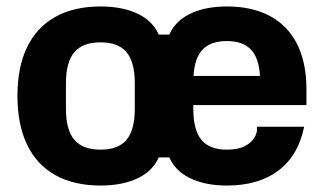

<svg xmlns="http://www.w3.org/2000/svg" viewBox="-20 -564 1002 594"><path d="M291 10Q209 10 151.5 -22Q94 -54 64 -116Q34 -178 34 -267Q34 -357 64 -418.5Q94 -480 151.5 -512Q209 -544 291 -544Q359 -544 406 -521.5Q453 -499 471 -457H504Q522 -499 568.5 -521.5Q615 -544 682 -544Q760 -544 815 -514.5Q870 -485 899 -428Q928 -371 928 -287V-239H517V-329H826L785 -274V-309Q785 -376 760 -406.5Q735 -437 682 -437Q628 -437 603 -406.5Q578 -376 578 -309V-228Q578 -162 603 -131.5Q628 -101 682 -101Q716 -101 736.5 -111.5Q757 -122 766 -136.5Q775 -151 775 -162V-172H921Q903 -83 841.5 -36.5Q780 10 682 10Q615 10 568.5 -12.5Q522 -35 504 -77H471Q453 -35 406 -12.5Q359 10 291 10ZM291 -101Q346 -101 371.5 -131.5Q397 -162 397 -228V-306Q397 -372 371.5 -402.5Q346 -433 291 -433Q236 -433 210 -402.5Q184 -372 184 -306V-228Q184 -162 210 -131.5Q236 -101 291 -101Z"/></svg>

Font: Mozilla Headline ExtraLight
Style: Regular
Weight: 200
Designer: Studio DRAMA
Foundry: Studio DRAMA
Version: Version 1.000